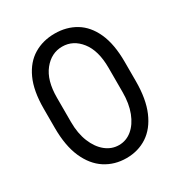

<svg xmlns="http://www.w3.org/2000/svg" viewBox="-174 -862 940 997"><g transform="rotate(-30 295.5 -363.5)"><path d="M538.4 -427.6V-312.5Q538.4 -205.3 507.6 -133.5Q476.9 -61.8 422.6 -25.9Q368.3 9.9 297.6 9.9Q226.9 9.9 171.5 -25.9Q116.1 -61.8 84.3 -133.5Q52.6 -205.3 52.6 -312.5V-427.6Q52.6 -534.1 84 -602.6Q115.4 -671.2 170.5 -704.2Q225.5 -737.2 296.2 -737.2Q366.8 -737.2 421.5 -704.2Q476.2 -671.2 507.3 -602.6Q538.4 -534.1 538.4 -427.6ZM450.3 -296.9V-443.2Q450.3 -546.5 405.9 -602.8Q361.5 -659.1 296.2 -659.1Q230.8 -659.1 185.7 -602.8Q140.6 -546.5 140.6 -443.2V-296.9Q140.6 -228.7 161.6 -177.2Q182.5 -125.7 218.2 -96.9Q253.9 -68.2 297.6 -68.2Q341.3 -68.2 375.9 -96.9Q410.5 -125.7 430.4 -177.2Q450.3 -228.7 450.3 -296.9Z"/></g></svg>

Font: Interface
Style: Regular
Weight: 400
Designer: Rasmus Andersson
Foundry: rsms
Version: Version 1.8